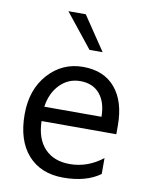

<svg xmlns="http://www.w3.org/2000/svg" viewBox="-86 -818 695 893"><g transform="rotate(10 261.5 -371.5)"><path d="M482.9 -230H129.9Q131.8 -146.5 174.8 -101.1Q217.8 -55.7 293 -55.7Q377.4 -55.7 448.2 -111.3V-36.1Q382.3 11.7 273.9 11.7Q168 11.7 107.4 -56.4Q46.9 -124.5 46.9 -248Q46.9 -364.7 113 -438.2Q179.2 -511.7 277.3 -511.7Q375.5 -511.7 429.2 -448.2Q482.9 -384.8 482.9 -272ZM400.9 -297.9Q400.4 -367.2 367.4 -405.8Q334.5 -444.3 275.9 -444.3Q219.2 -444.3 179.7 -403.8Q140.1 -363.3 130.9 -297.9ZM354 -594.7H292L164.1 -754.9H246.1Z"/></g></svg>

Font: Segoe UI Historic
Style: Regular
Weight: 400
Foundry: Microsoft Corporation
Version: Version 1.03